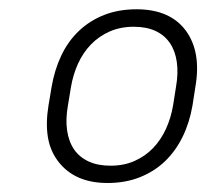

<svg xmlns="http://www.w3.org/2000/svg" viewBox="-20 -742 453 422"><path d="M86.6 -510.3 93.4 -550.8Q99.8 -588.4 114.7 -619.9Q129.6 -651.3 153.2 -673.8Q176.8 -696.4 208.6 -709Q240.4 -721.6 280.2 -721.6Q353.3 -721.6 388.1 -675.1Q422.9 -628.2 409.4 -550.8L403.1 -510.3Q396.7 -472.7 381.4 -441.4Q366.1 -410.2 342.7 -387.6Q319.2 -365.1 287.5 -352.5Q255.7 -339.8 216.3 -339.8Q144.5 -339.8 108.3 -386.7Q90.2 -410.2 85.2 -440.9Q80.3 -471.6 86.6 -510.3ZM222.7 -377.8Q252.5 -377.8 275.9 -388.3Q299.4 -398.8 316.6 -416.7Q333.8 -434.7 344.8 -458.8Q355.8 -483 360.4 -510.3L366.8 -550.8Q372.2 -581.3 368.6 -605.8Q365.1 -630.3 353.3 -647.5Q341.6 -664.8 321.7 -674Q301.8 -683.2 274.1 -683.2Q244.7 -683.2 221.1 -672.8Q197.4 -662.3 180 -644.4Q162.6 -626.4 151.6 -602.3Q140.6 -578.1 136 -550.8L129.3 -510.3Q123.9 -479.8 127.5 -455.3Q131 -430.8 142.9 -413.5Q154.8 -396.3 174.9 -387.1Q195 -377.8 222.7 -377.8Z"/></svg>

Font: Inter P Extra Light
Style: Italic
Weight: 200
Italic angle: 9.39999°
Designer: Rasmus Andersson
Foundry: rsms
Version: Version 3.018;git-588b23468